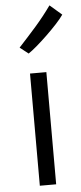

<svg xmlns="http://www.w3.org/2000/svg" viewBox="-60 -915 401 948"><g transform="rotate(-5 141.0 -441.5)"><path d="M98 0V-556H179V0ZM100 -655 58 -688Q102.5 -736 144 -783.2Q185.5 -830.5 223 -883L282 -832Q269.5 -813.5 245.8 -787.8Q222 -762 194.5 -735.5Q167 -709 141.5 -687.2Q116 -665.5 100 -655Z"/></g></svg>

Font: Merriweather Sans Light
Style: Regular
Weight: 300
Designer: Eben Sorkin
Foundry: Eben Sorkin
Version: Version 2.001; ttfautohint (v1.8.3)